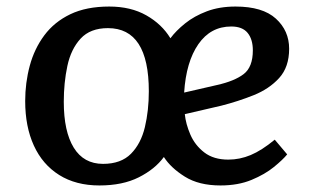

<svg xmlns="http://www.w3.org/2000/svg" viewBox="-20 -553 955 587"><path d="M700 -533Q783 -533 823.5 -496Q864 -459 864 -404Q864 -348 833.5 -314.5Q803 -281 755.5 -262Q708 -243 657 -230L545 -204Q548 -174 562 -141.5Q576 -109 604.5 -87Q633 -65 678 -65Q713 -65 746.5 -79Q780 -93 820 -126L858 -81Q845 -65 817.5 -42.5Q790 -20 749 -3Q708 14 654 14Q588 14 545 -13Q502 -40 481 -73Q454 -36 404.5 -11Q355 14 284 14Q212 14 161 -18Q110 -50 83.5 -108Q57 -166 57 -244Q57 -300 71 -352Q85 -404 115.5 -445Q146 -486 195 -509.5Q244 -533 314 -533Q380 -533 427.5 -506Q475 -479 501 -436Q518 -459 546 -481.5Q574 -504 612.5 -518.5Q651 -533 700 -533ZM753 -399Q753 -433 737 -452.5Q721 -472 687 -472Q624 -472 586.5 -418Q549 -364 543 -270L643 -293Q697 -305 725 -326.5Q753 -348 753 -399ZM295 -52Q350 -52 380.5 -83Q411 -114 423 -164.5Q435 -215 435 -274Q435 -467 310 -467Q256 -467 226.5 -435Q197 -403 186 -351.5Q175 -300 175 -242Q175 -151 205.5 -101.5Q236 -52 295 -52Z"/></svg>

Font: Literata 7pt Medium
Style: Italic
Weight: 500
Italic angle: -2°
Designer: Latin by Veronika Burian and Jose Scaglione. Greek by Irene Vlachou. Cyrillic by Vera Evstafieva
Foundry: TypeTogether
Version: Version 3.002